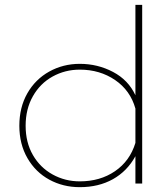

<svg xmlns="http://www.w3.org/2000/svg" viewBox="-20 -759 688 794"><path d="M60 -239Q60 -315 93 -373Q126 -431 183.5 -463Q241 -495 310 -495Q384 -495 447.5 -461.5Q511 -428 540 -365V-739H568V0H540V-113Q506 -51 447 -18Q388 15 310 15Q241 15 184 -16Q127 -47 93.5 -105Q60 -163 60 -239ZM540 -168V-310Q519 -385 456 -428Q393 -471 310 -471Q249 -471 197.5 -442.5Q146 -414 116 -361Q86 -308 86 -239Q86 -170 116 -118Q146 -66 197.5 -37.5Q249 -9 310 -9Q394 -9 455.5 -51Q517 -93 540 -168Z"/></svg>

Font: Prompt Thin
Style: Regular
Weight: 250
Designer: Katatrad Team
Foundry: CadsonDemak
Version: Version 1.001